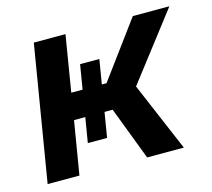

<svg xmlns="http://www.w3.org/2000/svg" viewBox="-83 -638 815 738"><g transform="rotate(-15 324.5 -269.5)"><path d="M20 0 109.4 -539.1H235.4L198.7 -315.9H338.9L503.4 -539.1H648.9L445.3 -274.4L562 0H416L335.4 -211.4H181.6L146.5 0ZM259.8 -413.1H336.4L286.6 -112.3H210Z"/></g></svg>

Font: Inter 18pt SemiBold
Style: Italic
Weight: 600
Italic angle: -9.3988°
Designer: Rasmus Andersson
Foundry: rsms
Version: Version 4.001;git-66647c0bb